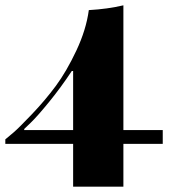

<svg xmlns="http://www.w3.org/2000/svg" viewBox="-37 -508 638 722"><path d="M-17 33V16Q-6 7 13.5 -9.5Q33 -26 83 -78.5Q133 -131 173 -185Q213 -239 250 -317.5Q287 -396 297 -470Q368 -474 427 -488V-19H575V33H427V194H238V33ZM54 -19H238V-241H233Q192 -179 147.5 -124.5Q103 -70 78 -46L54 -23Z"/></svg>

Font: Elsie Black
Style: Regular
Weight: 900
Designer: Alejandro Inler
Foundry: Alejandro Inler
Version: 1.002